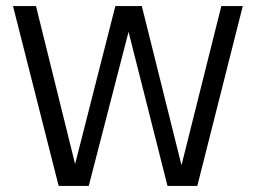

<svg xmlns="http://www.w3.org/2000/svg" viewBox="-20 -615 846 635"><path d="M174 0 23 -595H99L239 -29.5H217.5L361.5 -595H449L590 -29.5H570.5L712 -595H783L632.5 0H534L396.5 -544H414L273.5 0Z"/></svg>

Font: Encode Sans SC Condensed
Style: Regular
Weight: 400
Width: 3
Designer: Multiple Designers
Foundry: Impallari Type
Version: Version 3.002